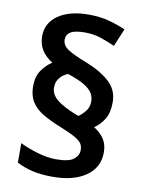

<svg xmlns="http://www.w3.org/2000/svg" viewBox="-87 -825 668 894"><g transform="rotate(10 247.5 -378.5)"><path d="M62 -392Q62 -438 83 -468Q104 -498 131 -515Q99 -535 81 -563Q63 -591 63 -629Q63 -691 116 -728Q169 -765 260 -765Q312 -765 354 -754Q396 -743 435 -726L400 -642Q366 -657 332 -668.5Q298 -680 256 -680Q210 -680 189.5 -667.5Q169 -655 169 -631Q169 -605 195 -587Q221 -569 283 -545Q355 -517 397.5 -479Q440 -441 440 -382Q440 -332 421 -301.5Q402 -271 375 -253Q406 -234 423 -208Q440 -182 440 -145Q440 -74 382 -33Q324 8 224 8Q170 8 129 -1.5Q88 -11 54 -29V-121Q90 -103 137.5 -89Q185 -75 225 -75Q287 -75 309.5 -93.5Q332 -112 332 -137Q332 -155 324 -167.5Q316 -180 292.5 -193.5Q269 -207 222 -226Q171 -246 135 -267.5Q99 -289 80.5 -318.5Q62 -348 62 -392ZM159 -403Q159 -371 188 -346.5Q217 -322 282 -296L294 -292Q311 -304 326 -322.5Q341 -341 341 -369Q341 -390 330 -408Q319 -426 291.5 -442.5Q264 -459 213 -476Q192 -469 175.5 -450Q159 -431 159 -403Z"/></g></svg>

Font: Noto Sans Adlam Unjoined SemiBold
Style: Regular
Weight: 600
Version: Version 3.001